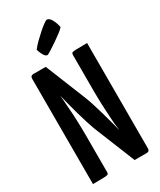

<svg xmlns="http://www.w3.org/2000/svg" viewBox="-230 -1000 894 1074"><g transform="rotate(-30 217.5 -463.0)"><path d="M303 0 194 -270Q186 -292 176.5 -322.5Q167 -353 157 -388Q147 -423 138.5 -456.5Q130 -490 123 -518Q116 -546 111.5 -563Q107 -580 107 -580L48 -640L53 -700H133L240 -435Q249 -412 259 -380Q269 -348 279 -313.5Q289 -279 297.5 -246.5Q306 -214 312.5 -187Q319 -160 323 -144Q327 -128 327 -128L389 -60L381 0ZM34 0V-681Q34 -700 53 -700L136 -681L121 -529Q124 -510 125.5 -487.5Q127 -465 129 -439.5Q131 -414 132.5 -389Q134 -364 134.5 -340Q135 -316 135.5 -295.5Q136 -275 136 -260V-19Q136 -9 131.5 -5.5Q127 -2 106 -1Q85 0 34 0ZM381 0 298 -19 312 -192Q309 -212 307 -234.5Q305 -257 304 -280.5Q303 -304 301.5 -326.5Q300 -349 299.5 -371Q299 -393 298.5 -412Q298 -431 298 -447V-681Q298 -691 302.5 -694.5Q307 -698 328.5 -699Q350 -700 400 -700V-19Q400 0 381 0ZM176 -752Q164 -752 155 -766.5Q146 -781 141.5 -794.5Q137 -808 137 -808Q151 -827 171.5 -847Q192 -867 213 -885.5Q234 -904 249.5 -915Q265 -926 269 -926Q286 -926 299 -901Q312 -876 316 -851Q308 -841 288 -826Q268 -811 245 -795Q222 -779 202.5 -767Q183 -755 176 -752Z"/></g></svg>

Font: Yanone Kaffeesatz SemiBold
Style: Regular
Weight: 600
Designer: Yanone (Cyrillic: Daniel Pouzeot, Huerta Tipografica, and Cyreal)
Foundry: Yanone
Version: Version 2.003